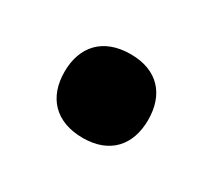

<svg xmlns="http://www.w3.org/2000/svg" viewBox="-51 -417 351 318"><g transform="rotate(30 125.0 -258.0)"><path d="M125.8 -178.3C177.5 -178.3 205 -210 205 -258.3C205 -306.7 177.5 -338.3 125.8 -338.3C73.3 -338.3 45 -306.7 45 -258.3C45 -210 73.3 -178.3 125.8 -178.3Z"/></g></svg>

Font: Familjen Grotesk GF
Style: Bold
Weight: 700
Designer: Anders Wikstroem, Jonas Baeckman, Matilda Gysing, Kristian Moeller
Foundry: Familjen STHLM AB
Version: Version 2.000; Beta; Release 4; Build 6